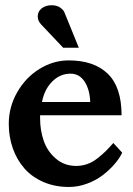

<svg xmlns="http://www.w3.org/2000/svg" viewBox="-20 -726 519 748"><path d="M453.6 -276.9H136.2V-265.1Q136.2 -217.8 150.6 -176.8Q165 -135.7 198 -107.7Q231 -79.6 276.9 -79.6Q299.3 -79.6 320.1 -86.9Q340.8 -94.2 359.6 -109.1Q378.4 -124 391.4 -136.7Q404.3 -149.4 421.4 -168.9L456.1 -131.3Q445.8 -109.4 426.3 -86.7Q406.7 -64 380.4 -43.7Q354 -23.4 319.1 -10.5Q284.2 2.4 248.5 2.4Q193.8 2.4 148.9 -17.1Q104 -36.6 74.7 -70.3Q45.4 -104 29.8 -148.4Q14.2 -192.9 14.2 -243.7Q14.2 -309.1 46.9 -366.5Q79.6 -423.8 133.5 -457.3Q187.5 -490.7 247.6 -490.7Q346.2 -490.7 399.9 -438.7Q453.6 -386.7 453.6 -276.9ZM143.6 -328.6H331.5Q329.6 -377.9 309.3 -408.4Q289.1 -439 254.9 -439Q213.9 -439 183.3 -408.2Q152.8 -377.4 143.6 -328.6ZM287.1 -540H226.1L141.1 -629.9Q127 -644.5 127 -661.6Q127 -681.2 142.3 -693.4Q157.7 -705.6 181.2 -705.6Q201.7 -705.6 214.6 -696.3Q227.5 -687 231 -677.7Q276.9 -564.9 287.1 -540Z"/></svg>

Font: Flanker
Style: Bold
Weight: 700
Designer: Flanker
Foundry: Flanker
Version: Version 2.021